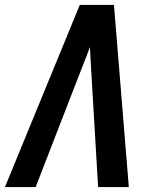

<svg xmlns="http://www.w3.org/2000/svg" viewBox="-26 -755 646 775"><path d="M-6 0 296 -735H434L494 0H370L341 -490Q340 -509 339 -527.5Q338 -546 337 -565Q330 -546 323 -527.5Q316 -509 308 -490L118 0Z"/></svg>

Font: Zed Sans Extended
Style: Bold Italic
Weight: 700
Width: 7
Italic angle: -9°
Designer: Belleve Invis
Foundry: Belleve Invis
Version: Version 1.0.0; ttfautohint (v1.8.4)